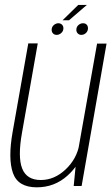

<svg xmlns="http://www.w3.org/2000/svg" viewBox="-20 -776 468 801"><path d="M287.5 0H320.5L424.5 -594H385L297 -98ZM137.5 -595H98L32.5 -224.5Q13 -114 34 -54.2Q55 5.5 133.5 5.5Q207 5.5 261.2 -43Q315.5 -91.5 326 -151L311 -174Q300.5 -113.5 253.8 -69.2Q207 -25 150 -25Q91.5 -25 72.5 -73Q53.5 -121 72 -223.5ZM216.5 -630.5Q227 -630.5 235.8 -638.5Q244.5 -646.5 244.5 -658Q244.5 -667.5 238.5 -673.2Q232.5 -679 223.5 -679Q213 -679 204.2 -671.2Q195.5 -663.5 195.5 -651.5Q195.5 -642.5 201.2 -636.5Q207 -630.5 216.5 -630.5ZM319 -630.5Q330.5 -630.5 338.8 -638.5Q347 -646.5 347 -658Q347 -667.5 341.5 -673.2Q336 -679 326.5 -679Q315.5 -679 307 -671.2Q298.5 -663.5 298.5 -651.5Q298.5 -642.5 304.5 -636.5Q310.5 -630.5 319 -630.5ZM241 -691.5H268L342.5 -755.5H306.5Z"/></svg>

Font: Anybody SemiCondensed ExtraLight
Style: Italic
Weight: 250
Width: 4
Italic angle: -10°
Version: Version 1.113;gftools[0.9.25]